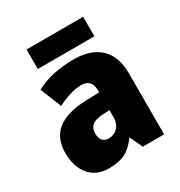

<svg xmlns="http://www.w3.org/2000/svg" viewBox="-173 -849 922 981"><g transform="rotate(-30 288.0 -358.5)"><path d="M459 -727H125V-612H459ZM310 -563C219 -563 144 -546 84 -513L134 -389C186 -415 235 -430 275 -430C314 -430 337 -410 337 -362V-352L252 -349C109 -343 32 -287 32 -169C32 -59 91 10 186 10C270 10 311 -15 354 -73H357L391 0H517V-363C517 -494 439 -563 310 -563ZM299 -245 337 -247V-202C337 -155 304 -123 263 -123C233 -123 214 -141 214 -179C214 -220 238 -242 299 -245Z"/></g></svg>

Font: Noto Sans Georgian SemiCondensed Black
Style: Regular
Weight: 900
Width: 4
Designer: Monotype Design Team, Akaki Razmadze
Foundry: Google LLC
Version: Version 2.005